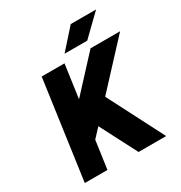

<svg xmlns="http://www.w3.org/2000/svg" viewBox="-202 -1036 1116 1181"><g transform="rotate(-30 356.0 -445.0)"><path d="M57 0H218L246 -199L304 -261L439 0H635L431 -397L712 -700H502L284 -464L317 -700H155ZM347 -751H508L651 -890H471Z"/></g></svg>

Font: Unageo
Style: Black-Italic
Weight: 900
Designer: Richard Sepsi
Foundry: Richard Sepsi
Version: Version 2.000